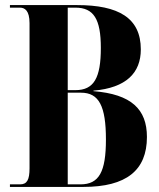

<svg xmlns="http://www.w3.org/2000/svg" viewBox="-20 -734 626 754"><path d="M19 0H308C476 0 557 -65 557 -196C557 -305 496 -364 347 -376V-378C476 -389 533 -448 533 -540C533 -664 445 -714 283 -714H19V-704H58C77 -704 96 -693 96 -643V-73C96 -28 86 -10 59 -10H19ZM276 -380H246V-704H276C348 -704 376 -659 376 -546C376 -428 349 -380 276 -380ZM296 -10H246V-370H298C369 -370 396 -317 396 -186C396 -59 369 -10 296 -10Z"/></svg>

Font: Noto Serif Display ExtraCondensed ExtraBold
Style: Regular
Weight: 800
Width: 2
Designer: Monotype Design Team
Foundry: Monotype Imaging Inc.
Version: Version 2.009